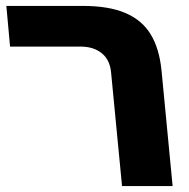

<svg xmlns="http://www.w3.org/2000/svg" viewBox="-20 -629 640 649"><path d="M252.5 -471.5H14L1.5 -609H260Q347.5 -609 403.5 -585.2Q459.5 -561.5 489 -513.5Q518.5 -465.5 526 -390.5L563.5 0H392.5L355.5 -384Q351.5 -427 323.8 -449.2Q296 -471.5 252.5 -471.5Z"/></svg>

Font: JuliaMono ExtraBold
Style: Italic
Weight: 800
Italic angle: -9°
Monospace: yes
Designer: cormullion
Foundry: corm
Version: Version 0.057; ttfautohint (v1.8.4)